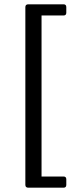

<svg xmlns="http://www.w3.org/2000/svg" viewBox="-20 -758 389 892"><path d="M275 62Q288 62 288 75V101Q288 114 275 114H111.8Q97.8 114 97.8 101V-725Q97.8 -738 111.8 -738H275Q288 -738 288 -725V-699Q288 -686 275 -686H173V62Z"/></svg>

Font: Young Serif Light
Style: Regular
Weight: 300
Designer: Bastien Sozeau
Foundry: NBR — Bastien Sozeau
Version: Version 5.001